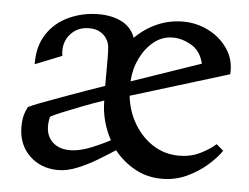

<svg xmlns="http://www.w3.org/2000/svg" viewBox="-41 -514 742 572"><g transform="rotate(5 330.0 -227.5)"><path d="M152 9Q100 9 66 -24Q32 -57 32 -110Q32 -129 35.5 -143Q39 -157 46 -170Q55 -175 82.5 -185.5Q110 -196 146 -209Q182 -222 215.5 -234Q249 -246 270 -253V-339Q270 -359 268.5 -371Q267 -383 260 -394Q254 -404 241 -412Q228 -420 208 -420Q172 -420 150.5 -394.5Q129 -369 135 -331L55 -299Q54 -352 78 -389Q102 -426 143.5 -445Q185 -464 233 -464Q273 -464 302 -449Q331 -434 342 -403Q371 -432 407.5 -448Q444 -464 485 -464Q526 -464 562 -445.5Q598 -427 619.5 -394.5Q641 -362 638 -320L345 -230Q350 -184 372.5 -146.5Q395 -109 429.5 -87Q464 -65 507 -65Q541 -65 569 -78.5Q597 -92 616 -109L637 -91Q622 -69 595.5 -46Q569 -23 535 -7.5Q501 8 462 8Q418 8 381.5 -12Q345 -32 319 -65Q298 -51 269 -33.5Q240 -16 209.5 -3.5Q179 9 152 9ZM459 -414Q427 -414 402 -394Q377 -374 361.5 -342Q346 -310 344 -273L551 -344Q542 -382 514 -398Q486 -414 459 -414ZM182 -53Q205 -53 232.5 -62.5Q260 -72 301 -93Q271 -149 271 -209H270Q240 -199 206.5 -186Q173 -173 147.5 -162.5Q122 -152 114 -147Q104 -103 123.5 -78Q143 -53 182 -53Z"/></g></svg>

Font: Joan
Style: Regular
Weight: 400
Designer: Paolo Biagini
Version: Version 1.001; ttfautohint (v1.8.4.7-5d5b);gftools[0.9.30]